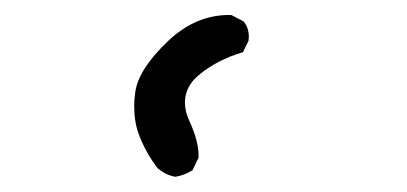

<svg xmlns="http://www.w3.org/2000/svg" viewBox="-20 -830 540 255"><path d="M243.7 -623.5Q243.7 -642.6 231.9 -668.5Q225.6 -681.6 225.6 -693.8Q225.6 -714.8 243.7 -730Q268.1 -750.5 302.7 -760.7L310.1 -775.9Q310.5 -778.8 310.5 -781.2Q310.5 -793.5 303.2 -801.8L287.1 -810.1Q285.6 -810.1 284.2 -810.1Q239.7 -810.1 203.1 -775.4Q164.1 -738.3 159.7 -708Q158.2 -697.3 158.2 -689.9Q158.2 -668.5 164.1 -652.3Q173.3 -627.4 189.5 -606.4Q200.7 -597.2 212.9 -595.2Q225.1 -597.2 235.8 -604L243.7 -620.6Q243.7 -622.1 243.7 -623.5Z"/></svg>

Font: NaikaiFont
Style: Light
Weight: 300
Version: Version 1.89